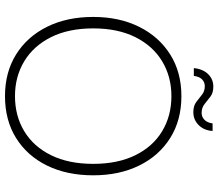

<svg xmlns="http://www.w3.org/2000/svg" viewBox="-74 -810 895 788"><g transform="rotate(90 374.0 -415.5)"><path d="M374 12Q276 12 203 -33.5Q130 -79 89.5 -160.5Q49 -242 49 -350Q49 -457 89.5 -538.5Q130 -620 203 -666Q276 -712 374 -712Q473 -712 546 -666Q619 -620 659 -538.5Q699 -457 699 -350Q699 -242 659 -160.5Q619 -79 546 -33.5Q473 12 374 12ZM374 -29Q455 -29 518 -67Q581 -105 616.5 -177Q652 -249 652 -350Q652 -451 616.5 -523Q581 -595 518 -633Q455 -671 374 -671Q294 -671 231 -633Q168 -595 132 -523Q96 -451 96 -350Q96 -249 132 -177Q168 -105 231 -67Q294 -29 374 -29ZM440 -761Q414 -761 398 -773Q382 -785 368 -796.5Q354 -808 333 -808Q317 -808 305.5 -797Q294 -786 291 -763H259Q263 -801 284 -822Q305 -843 335 -843Q360 -843 375.5 -831.5Q391 -820 406 -807.5Q421 -795 443 -795Q459 -795 471 -806.5Q483 -818 486 -840H517Q515 -805 493 -783Q471 -761 440 -761Z"/></g></svg>

Font: DM Sans 11pt ExtraLight
Style: Regular
Weight: 250
Version: Version 4.004;gftools[0.9.30]